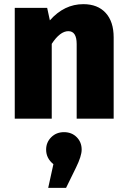

<svg xmlns="http://www.w3.org/2000/svg" viewBox="-20 -571 612 924"><path d="M381 -551Q450 -551 488.5 -509Q527 -467 527 -391V0H349V-359Q349 -421 309 -421Q269 -421 229 -360V0H51V-533H207L220 -473Q289 -551 381 -551ZM373 149Q373 180 346 235L298 333H212L237 219Q202 191 202 149Q202 114 226.5 89.5Q251 65 288 65Q325 65 349 89Q373 113 373 149Z"/></svg>

Font: FiraGO ExtraBold
Style: Regular
Weight: 800
Designer: bBox Type
Foundry: bBox Type GmbH
Version: Version 1.001;PS 001.001;hotconv 1.0.88;makeotf.lib2.5.64775